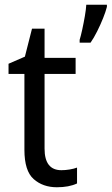

<svg xmlns="http://www.w3.org/2000/svg" viewBox="-20 -780 471 810"><path d="M239 -62Q256 -62 274 -65Q292 -68 305 -73V-6Q271 10 220 10Q161 10 122 -24.5Q83 -59 83 -148V-468H16V-511L85 -541L115 -659H168V-536H299V-468H168V-153Q168 -62 239 -62ZM431 -751Q426 -731 415 -703.5Q404 -676 390 -648Q376 -620 362 -600H316V-612Q321 -628 327 -655.5Q333 -683 338 -712Q343 -741 344 -760H431Z"/></svg>

Font: Noto Sans Kannada SemiCondensed
Style: Regular
Weight: 400
Width: 4
Designer: Jelle Bosma - Monotype Design Team
Foundry: Monotype Imaging Inc.
Version: Version 2.005; ttfautohint (v1.8.4.7-5d5b)